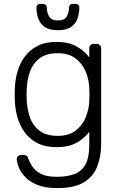

<svg xmlns="http://www.w3.org/2000/svg" viewBox="-20 -745 621 985"><path d="M275 220Q211 220 170.5 203Q130 186 107.5 161.5Q85 137 76 112.5Q67 88 66 73Q65 63 72 56.5Q79 50 88 50H102Q110 50 116 53.5Q122 57 126 71Q132 87 145.5 108.5Q159 130 188.5 146Q218 162 270 162Q325 162 362 148Q399 134 418.5 98.5Q438 63 438 0V-69Q413 -35 372.5 -12.5Q332 10 270 10Q212 10 171.5 -11Q131 -32 106 -67Q81 -102 69 -145Q57 -188 56 -232Q55 -260 56 -288Q57 -332 69 -375Q81 -418 106 -453Q131 -488 171.5 -509Q212 -530 270 -530Q332 -530 372.5 -507Q413 -484 438 -451V-497Q438 -507 444 -513.5Q450 -520 460 -520H476Q486 -520 492.5 -513.5Q499 -507 499 -497V-10Q499 54 480 106Q461 158 412.5 189Q364 220 275 220ZM276 -48Q333 -48 368 -75Q403 -102 419.5 -142.5Q436 -183 438 -224Q439 -239 439 -260Q439 -281 438 -296Q436 -337 419.5 -377.5Q403 -418 368 -445Q333 -472 276 -472Q218 -472 183.5 -446Q149 -420 134 -378Q119 -336 117 -288Q116 -260 117 -232Q119 -184 134 -142Q149 -100 183.5 -74Q218 -48 276 -48ZM277 -590Q233 -590 209 -607Q185 -624 176 -651Q167 -678 167 -706Q167 -714 172 -719.5Q177 -725 186 -725H201Q210 -725 215 -719.5Q220 -714 220 -706Q220 -682 231.5 -661Q243 -640 277 -640Q312 -640 323 -661Q334 -682 334 -706Q334 -714 339 -719.5Q344 -725 353 -725H368Q377 -725 382 -719.5Q387 -714 387 -706Q387 -678 378 -651Q369 -624 345 -607Q321 -590 277 -590Z"/></svg>

Font: Rubik Light Light
Style: Regular
Weight: 300
Version: Version 2.101